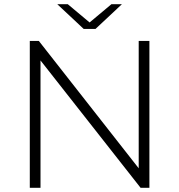

<svg xmlns="http://www.w3.org/2000/svg" viewBox="-20 -895 854 915"><path d="M122 0V-700H165L641 -93V-700H692V0H650L173 -607V0ZM379 -757 253 -875H303L407 -788L511 -875H561L435 -757Z"/></svg>

Font: Montserrat Light
Style: Regular
Weight: 300
Designer: Julieta Ulanovsky
Foundry: Julieta Ulanovsky
Version: Version 9.000; ttfautohint (v1.8.4.7-5d5b)